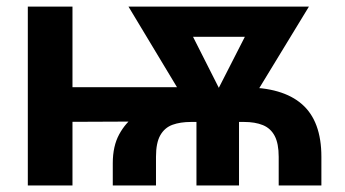

<svg xmlns="http://www.w3.org/2000/svg" viewBox="-20 -566 1052 586"><path d="M324.2 0V-67.9Q324.2 -120.1 343.8 -156Q363.3 -191.9 394.8 -214.4Q426.3 -236.8 463.6 -248.8Q501 -260.7 537.4 -265.4Q573.7 -270 602.1 -270L724.6 -299.3Q842.3 -299.8 901.6 -248Q960.9 -196.3 960.9 -87.4V0H830.6V-87.4Q830.6 -127.9 818.4 -151.1Q806.2 -174.3 782.5 -184.1Q758.8 -193.8 724.6 -193.8H563Q530.3 -193.8 506.3 -185.1Q482.4 -176.3 469.2 -153.1Q456.1 -129.9 456.1 -87.4V0ZM64.9 0V-545.9H201.2V0ZM121.6 -193.8V-299.8H574.2V-195.8ZM579.6 0V-256.3H709.5V0ZM581.1 -198.7 372.1 -545.9H522.5L676.3 -241.7L661.1 -198.7ZM632.3 -198.7 620.6 -244.6 774.4 -545.9H922.9L711.4 -198.7ZM464.4 -453.6V-545.9H847.2V-453.6Z"/></svg>

Font: Inter
Style: 650
Weight: 650
Designer: Rasmus Andersson
Foundry: rsms
Version: Version 4.001;git-66647c0bb